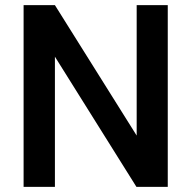

<svg xmlns="http://www.w3.org/2000/svg" viewBox="-20 -731 749 751"><path d="M636.2 -710.9V0H513.7L194.8 -509.3V0H72.3V-710.9H194.8L514.6 -200.7V-710.9Z"/></svg>

Font: Vazirmatn RD UI Medium
Style: Regular
Weight: 500
Designer: Saber Rastikerdar
Foundry: Saber Rastikerdar
Version: Version 33.003